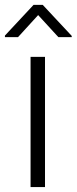

<svg xmlns="http://www.w3.org/2000/svg" viewBox="-42 -759 311 779"><path d="M249 -613.3V-608.4H194.8L112.8 -697.8L31.2 -608.4H-22V-614.7L94.2 -739.3H131.3ZM140.6 0H82V-528.3H140.6Z"/></svg>

Font: TypoPRO Roboto
Style: Regular
Weight: 300
Designer: Google
Version: Version 2.136; 2016